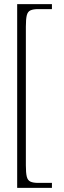

<svg xmlns="http://www.w3.org/2000/svg" viewBox="-20 -780 311 928"><path d="M63 128V-760H231V-736H165Q141 -736 127.5 -730Q114 -724 109.5 -706Q105 -688 105 -651V19Q105 56 109.5 74Q114 92 127.5 98Q141 104 165 104H231V128Z"/></svg>

Font: Noto Serif Gujarati ExtraLight
Style: Regular
Weight: 250
Version: Version 2.102